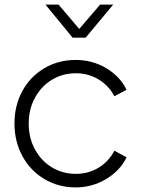

<svg xmlns="http://www.w3.org/2000/svg" viewBox="-20 -804 614 836"><path d="M43 -266Q43 -345 77.5 -408Q112 -471 173 -507Q234 -543 310 -543Q383 -543 443.5 -506.5Q504 -470 531 -413L478 -385Q454 -431 409.5 -458Q365 -485 310 -485Q253 -485 206.5 -457Q160 -429 132.5 -379Q105 -329 105 -266Q105 -203 132.5 -153Q160 -103 206.5 -75Q253 -47 310 -47Q365 -47 409.5 -74Q454 -101 478 -148L531 -119Q504 -62 443 -25Q382 12 310 12Q234 12 173 -24.5Q112 -61 77.5 -124.5Q43 -188 43 -266ZM178 -784H235L325 -678L416 -784H473L353 -640H296Z"/></svg>

Font: BLUETTI 2.0 Extralight
Style: Roman
Weight: 200
Designer: Stijn de Vries
Foundry: tokotype
Version: Version 2.005;October 31, 2023;FontCreator 14.0.0.2814 64-bi